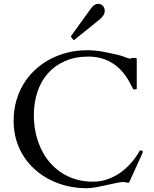

<svg xmlns="http://www.w3.org/2000/svg" viewBox="-20 -972 805 1005"><path d="M51.3 -339.8Q51.3 -394.5 64.9 -443.1Q78.6 -491.7 103.5 -532.7Q128.4 -573.7 163.6 -606.4Q198.7 -639.2 241.5 -661.9Q284.2 -684.6 333 -696.8Q381.8 -709 435.1 -709Q480 -709 521.7 -700.9Q563.5 -692.9 607.9 -682.1Q615.2 -680.2 623.3 -677.2Q631.3 -674.3 638.4 -671.6Q645.5 -668.9 651.4 -667Q657.2 -665 660.2 -665Q661.1 -665 666.7 -667Q672.4 -668.9 674.8 -668.9H689.9Q695.8 -668.9 695.8 -660.6V-508.8Q695.8 -505.9 693.6 -504.9Q691.4 -503.9 684.1 -503.9Q682.6 -503.9 680.2 -504.2Q677.7 -504.4 676.3 -506.8Q675.3 -508.3 673.8 -511.5Q672.4 -514.6 670.7 -518.1Q668.9 -521.5 667.2 -524.4Q665.5 -527.3 665 -528.8Q628.4 -602.1 572.3 -638.9Q516.1 -675.8 442.9 -675.8Q373.5 -675.8 320.3 -652.3Q267.1 -628.9 230.7 -587.9Q194.3 -546.9 175.8 -490.5Q157.2 -434.1 157.2 -368.2Q157.2 -321.8 166.5 -278.1Q175.8 -234.4 193.6 -195.8Q211.4 -157.2 237.8 -125.2Q264.2 -93.3 298.6 -70.1Q333 -46.9 375.2 -33.9Q417.5 -21 466.8 -21Q508.3 -21 545.4 -34.7Q582.5 -48.3 613.5 -70.8Q644.5 -93.3 668.9 -122.1Q693.4 -150.9 710 -181.2Q710.9 -183.6 712.2 -183.8Q713.4 -184.1 715.8 -184.1H722.2Q723.6 -184.1 725.3 -182.9Q727.1 -181.6 727.1 -177.7Q727.1 -176.3 726.8 -173.8Q726.6 -171.4 724.1 -167L656.7 -18.6Q655.8 -17.1 653.8 -16.1Q651.9 -15.1 650.4 -15.1Q639.2 -18.1 634.5 -18.6Q629.9 -19 624.5 -19Q609.9 -19 586.7 -13.9Q563.5 -8.8 536.9 -2.9Q510.3 2.9 482.9 8.1Q455.6 13.2 433.1 13.2Q381.8 13.2 333.5 2Q285.2 -9.3 242.7 -30.5Q200.2 -51.8 165 -82.8Q129.9 -113.8 104.5 -152.8Q79.1 -191.9 65.2 -239Q51.3 -286.1 51.3 -339.8ZM352.5 -778.3Q350.6 -780.3 350.6 -781.2Q350.6 -782.2 352.5 -784.2L456.5 -928.2Q465.8 -940.9 475.1 -946.5Q484.4 -952.1 493.2 -952.1Q508.3 -952.1 518.3 -941.2Q528.3 -930.2 528.3 -916Q528.3 -900.9 519.8 -889.6Q511.2 -878.4 501.5 -870.1L370.1 -764.2Q367.7 -762.7 366.7 -762.7Q364.7 -762.7 364.5 -762.9Q364.3 -763.2 363.3 -764.2Z"/></svg>

Font: Kurinto Book Core
Style: Regular
Weight: 400
Designer: Kurinto was developed by Clint Goss from a range of fonts that are compatible with the SIL Open Font License Version 1.1
Foundry: Clinton F. Goss
Version: Version 2.196; July 25, 2020